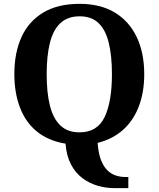

<svg xmlns="http://www.w3.org/2000/svg" viewBox="-20 -745 827 1001"><path d="M577 235.8Q531.8 235.8 488.4 223.1Q445.1 210.3 409.1 183.3Q373.1 156.3 349.9 111.8Q326.6 67.4 321.6 3.9Q232.4 -10.7 173 -58.8Q113.7 -106.9 84.3 -183.8Q54.8 -260.6 54.8 -359Q54.8 -470 92.2 -552Q129.6 -634 205.4 -679.5Q281.1 -725 395.2 -725Q503.7 -725 578.8 -679.5Q653.8 -634 692.9 -551.5Q732 -469 732 -358Q732 -265.1 704.1 -191.2Q676.1 -117.3 622 -68.5Q567.9 -19.7 489 -0.1Q493 55 506.7 89.8Q520.4 124.6 540.5 143.6Q560.7 162.7 584.4 170.2Q608.2 177.8 633 177.8H649V235.8ZM394.2 -55Q487.6 -55 525.6 -135.1Q563.6 -215.2 563.6 -358Q563.6 -453.5 547.2 -521.2Q530.9 -588.9 494 -624.4Q457 -660 395.2 -660Q332.8 -660 294.8 -624.4Q256.9 -588.9 240.1 -521.2Q223.3 -453.5 223.3 -358Q223.3 -262.5 240.1 -194.8Q256.9 -127.1 294.6 -91.1Q332.4 -55 394.2 -55Z"/></svg>

Font: Noto Serif Lao
Style: Regular
Weight: 400
Designer: Monotype Design Team
Foundry: Monotype Imaging Inc.
Version: Version 2.003